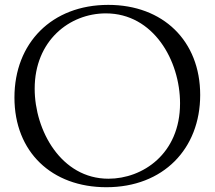

<svg xmlns="http://www.w3.org/2000/svg" viewBox="-20 -761 889 795"><path d="M420.5 14.2C656.2 14.2 808.9 -144.9 808.9 -367.9C808.9 -592.3 654.8 -740.8 428.3 -740.8C194.6 -740.8 39.8 -583.1 39.8 -357.2C39.8 -131.4 194.6 14.2 420.5 14.2ZM123.6 -393.8C123.6 -592.3 267.4 -705.6 418.3 -705.6C615.4 -705.6 725.5 -510.3 725.5 -333.1C725.5 -123.6 570.3 -21 429 -21C233 -21 123.6 -220.9 123.6 -393.8Z"/></svg>

Font: Margiela Serif
Style: Regular
Weight: 400
Designer: Andreas Faust, Stefan Endress
Version: Version 1.002;FEAKit 1.0